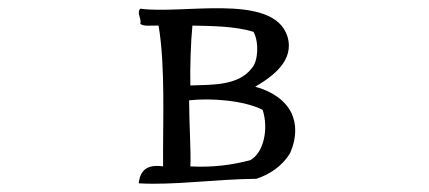

<svg xmlns="http://www.w3.org/2000/svg" viewBox="-20 -490 1040 465"><path d="M686 -216C671 -247 639 -269 598 -280C641 -305 694 -344 676 -402C659 -456 593 -469 518 -470C447 -471 368 -462 320 -469C310 -459 323 -447 320 -432C329 -425 349 -429 364 -428C381 -330 374 -189 375 -87C335 -93 319 -76 316 -46C401 -41 500 -56 601 -57C631 -67 663 -86 683 -120C699 -157 698 -190 686 -216ZM594 -413C608 -387 605 -341 590 -325C557 -282 495 -285 441 -283C440 -324 442 -389 446 -428C491 -427 548 -427 594 -413ZM616 -224C631 -179 619 -120 586 -102C544 -91 497 -84 441 -87C443 -116 438 -195 438 -247C490 -253 571 -247 616 -224Z"/></svg>

Font: Yuji Syuku Std R
Style: Regular
Weight: 400
Designer: Kataoka Yuji
Foundry: Kinuta Font Factory
Version: Version 3.000;hotconv 1.0.111;makeotfexe 2.5.65597